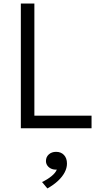

<svg xmlns="http://www.w3.org/2000/svg" viewBox="-20 -720 572 1078"><path d="M97 0V-700H173V-70.5H494V0ZM246 338 216 302Q246 288 269 269.2Q292 250.5 299 232Q282.5 233.5 268.5 227.5Q254.5 221.5 246.2 210Q238 198.5 238 184Q238 161.5 254 147Q270 132.5 295 132.5Q322.5 132.5 339.2 150.2Q356 168 356 198.5Q356 223 343.2 247.5Q330.5 272 305.8 295.2Q281 318.5 246 338Z"/></svg>

Font: Geologica Roman ExtraLight
Style: Regular
Weight: 250
Designer: Sindre Bremnes, Frode Helland
Foundry: Monokrom Skriftforlag AS
Version: Version 1.010;gftools[0.9.28]